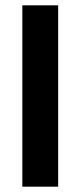

<svg xmlns="http://www.w3.org/2000/svg" viewBox="-20 -700 302 720"><path d="M63.8 -680H198.1V0H63.8Z"/></svg>

Font: TASA Orbiter VF Text
Style: Regular
Weight: 400
Designer: Weizhong Zhang
Foundry: 本地遙控
Version: Version 1.001;Glyphs 3.2 (3192)